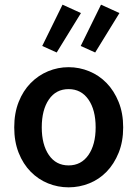

<svg xmlns="http://www.w3.org/2000/svg" viewBox="-20 -791 589 823"><path d="M274 12Q228 12 186 -5Q144 -22 111.5 -55Q79 -88 60 -136Q41 -184 41 -245Q41 -306 60 -354Q79 -402 111.5 -435Q144 -468 186 -485.5Q228 -503 274 -503Q320 -503 362.5 -485.5Q405 -468 437 -435Q469 -402 488.5 -354Q508 -306 508 -245Q508 -184 488.5 -136Q469 -88 437 -55Q405 -22 362.5 -5Q320 12 274 12ZM274 -82Q328 -82 359 -126.5Q390 -171 390 -245Q390 -320 359 -364.5Q328 -409 274 -409Q220 -409 189.5 -364.5Q159 -320 159 -245Q159 -171 189.5 -126.5Q220 -82 274 -82ZM223 -566 161 -594 248 -771 327 -735ZM388 -566 326 -594 413 -771 492 -735Z"/></svg>

Font: Processing Sans Pro Semibold
Style: Regular
Weight: 600
Designer: Paul D. Hunt
Foundry: Adobe Systems Incorporated
Version: Version 2.020;PS 2.000;hotconv 1.0.86;makeotf.lib2.5.63406